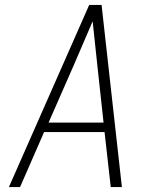

<svg xmlns="http://www.w3.org/2000/svg" viewBox="-20 -755 640 775"><path d="M16 0 340 -735H390L472 0H427L402 -222H158L61 0ZM176 -260H398L373 -490Q368 -535 363.5 -579.5Q359 -624 354 -669Q335 -624 315.5 -579.5Q296 -535 277 -490Z"/></svg>

Font: Iosevka Aile Extralight
Style: Italic
Weight: 200
Italic angle: -9°
Designer: Belleve Invis
Foundry: Belleve Invis
Version: Version 31.1.0; ttfautohint (v1.8.4)